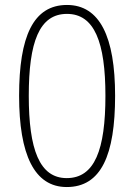

<svg xmlns="http://www.w3.org/2000/svg" viewBox="-20 -744 540 774"><path d="M249 10C388 10 444 -119 444 -358C444 -596 382 -724 250 -724C114 -724 57 -597 57 -358C57 -121 118 10 249 10ZM249 -26C139 -26 96 -142 96 -358C96 -574 138 -688 250 -688C361 -688 405 -573 405 -358C405 -141 362 -26 249 -26Z"/></svg>

Font: Noto Sans Devanagari SemiCondensed ExtraLight
Style: Regular
Weight: 200
Width: 4
Designer: Jelle Bosma - Monotype Design Team
Foundry: Monotype Imaging Inc.
Version: Version 2.004